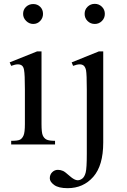

<svg xmlns="http://www.w3.org/2000/svg" viewBox="-20 -751 660 998"><path d="M152.8 -730Q174.3 -730 189 -715.6Q203.6 -701.2 203.6 -678.7Q203.6 -657.7 189 -642.1Q174.3 -626.5 152.8 -626.5Q131.8 -626.5 116 -642.1Q100.1 -657.7 100.1 -678.7Q100.1 -701.2 115.5 -715.6Q130.9 -730 152.8 -730ZM195.8 -483.9V-106Q195.8 -62.5 202.1 -47.6Q208.5 -32.7 221.2 -25.9Q233.9 -19 266.1 -19V0H38.1V-19Q72.8 -19 84.2 -25.1Q95.7 -31.2 102.5 -47.1Q109.4 -63 109.4 -106V-287.1Q109.4 -364.3 105 -387.2Q102.5 -402.8 94.5 -409.7Q86.4 -416.5 72.8 -416.5Q59.1 -416.5 38.1 -408.7L30.3 -426.8L172.9 -483.9ZM472.7 -731Q494.1 -731 509.5 -716.1Q524.9 -701.2 524.9 -678.7Q524.9 -656.7 509.5 -641.6Q494.1 -626.5 472.7 -626.5Q450.7 -626.5 435.3 -641.6Q419.9 -656.7 419.9 -678.7Q419.9 -701.2 435.3 -716.1Q450.7 -731 472.7 -731ZM516.6 -483.9V-10.3Q516.6 109.4 464.8 168.2Q413.1 227.1 331.5 227.1Q284.2 227.1 261.5 210.4Q238.8 193.8 238.8 175.8Q238.8 156.7 251.2 144.3Q263.7 131.8 280.8 131.8Q294.9 131.8 308.1 137.7Q317.9 142.1 342.5 164.1Q367.2 186 383.8 186Q396.5 186 408.2 176.8Q419.9 167.5 425.5 145.3Q431.2 123 431.2 48.3V-286.1Q431.2 -364.3 427.2 -386.2Q423.3 -402.8 415.3 -409.7Q407.2 -416.5 394.5 -416.5Q379.9 -416.5 359.9 -408.7L352.5 -426.8L494.1 -483.9Z"/></svg>

Font: KhunPaOh
Style: Regular
Weight: 400
Designer: Khon Soe Zaw Thu
Version: Version 1.00 July 11, 2016, initial release